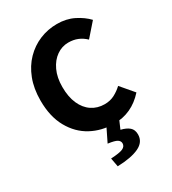

<svg xmlns="http://www.w3.org/2000/svg" viewBox="-214 -776 1010 1128"><g transform="rotate(-30 291.0 -212.5)"><path d="M353 12Q269 12 199.5 -25.5Q130 -63 88 -138Q46 -213 46 -322Q46 -403 70.5 -466.5Q95 -530 138 -574Q181 -618 236.5 -641Q292 -664 354 -664Q417 -664 467 -639Q517 -614 550 -579L472 -490Q448 -513 420 -524.5Q392 -536 357 -536Q314 -536 277.5 -510.5Q241 -485 219 -438Q197 -391 197 -327Q197 -260 218 -212.5Q239 -165 276.5 -140Q314 -115 363 -115Q401 -115 431 -131Q461 -147 484 -169L558 -82Q516 -35 465 -11.5Q414 12 353 12ZM246 239 235 180Q294 177 316 167Q338 157 338 136Q338 120 322.5 110Q307 100 261 94L309 -4H395L367 61Q404 70 423.5 87Q443 104 443 136Q443 187 391.5 211.5Q340 236 246 239Z"/></g></svg>

Font: Source Sans 3
Style: Bold
Weight: 700
Designer: Paul D. Hunt
Foundry: Adobe
Version: Version 3.052;hotconv 1.1.0;makeotfexe 2.6.0